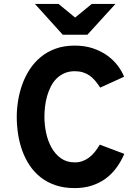

<svg xmlns="http://www.w3.org/2000/svg" viewBox="-20 -942 700 973"><path d="M358.9 11.2Q304.2 11.2 261.2 -3.4Q218.3 -18.1 185.5 -43.9Q152.8 -69.8 129.9 -104.5Q106.9 -139.2 92.5 -179.4Q78.1 -219.7 71.5 -263.2Q64.9 -306.6 64.9 -350.1Q64.9 -390.1 71.8 -432.4Q78.6 -474.6 93 -514.6Q107.4 -554.7 130.6 -590.3Q153.8 -626 186.3 -652.8Q218.8 -679.7 261.7 -695.3Q304.7 -710.9 358.9 -710.9Q409.2 -710.9 450.2 -697.3Q491.2 -683.6 522.5 -661.4Q553.7 -639.2 575.4 -610.8Q597.2 -582.5 608.9 -553.2L487.8 -498Q475.1 -517.6 461.9 -533.2Q448.7 -548.8 433.6 -559.3Q418.5 -569.8 400.1 -575.4Q381.8 -581.1 358.9 -581.1Q329.6 -581.1 306.6 -571Q283.7 -561 266.6 -543.9Q249.5 -526.9 237.8 -503.9Q226.1 -481 218.8 -455.3Q211.4 -429.7 208.3 -402.6Q205.1 -375.5 205.1 -350.1Q205.1 -309.1 213.9 -268.1Q222.7 -227.1 241.2 -193.8Q259.8 -160.6 288.8 -139.9Q317.9 -119.1 358.9 -119.1Q380.4 -119.1 398.4 -125.7Q416.5 -132.3 431.9 -144Q447.3 -155.8 460.7 -172.4Q474.1 -189 485.8 -209L609.9 -162.1Q593.3 -123.5 569.8 -91.6Q546.4 -59.6 515.4 -36.9Q484.4 -14.2 445.3 -1.5Q406.2 11.2 358.9 11.2ZM422.9 -766.1H297.9L157.2 -921.9H276.9L360.8 -853L444.8 -921.9H564.9Z"/></svg>

Font: Overpass
Style: Bold
Weight: 700
Designer: Delve Withrington
Foundry: Delve Fonts
Version: Version 1.001